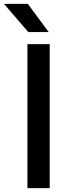

<svg xmlns="http://www.w3.org/2000/svg" viewBox="-50 -967 366 987"><path d="M91 0V-740H205.5V0ZM95.5 -802 -29.5 -947H93L200.5 -802Z"/></svg>

Font: Encode Sans Expanded Expanded Medium
Style: Regular
Weight: 500
Width: 7
Designer: Multiple Designers
Foundry: Impallari Type
Version: Version 3.000; ttfautohint (v1.8.3) -l 8 -r 50 -G 200 -x 14 